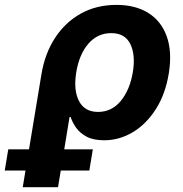

<svg xmlns="http://www.w3.org/2000/svg" viewBox="-111 -573 761 797"><path d="M-16.6 204.1 61 -264.6Q75.2 -350.6 117.2 -415.3Q159.2 -480 224.1 -516.4Q289.1 -552.7 372.6 -552.7Q451.2 -552.7 504.9 -519Q558.6 -485.4 581.3 -421.6Q604 -357.9 589.8 -269Q575.7 -182.1 535.9 -119.9Q496.1 -57.6 440.2 -24.2Q384.3 9.3 321.3 9.3Q276.9 9.3 248.8 -5.6Q220.7 -20.5 205.1 -42.7Q189.5 -64.9 182.1 -87.4H177.7L129.9 204.1ZM295.9 -108.4Q353 -108.4 390.6 -154.3Q428.2 -200.2 440.4 -273.4Q452.1 -345.2 429.9 -390.4Q407.7 -435.5 350.6 -435.5Q293.9 -435.5 255.9 -391.6Q217.8 -347.7 205.6 -273.4Q193.4 -199.2 216.8 -153.8Q240.2 -108.4 295.9 -108.4ZM-91.3 134.8 -76.7 46.9H274.4L259.8 134.8Z"/></svg>

Font: Inter
Style: Bold Italic
Weight: 700
Italic angle: -9.39999°
Designer: Rasmus Andersson
Foundry: rsms
Version: Version 4.001;git-9221beed3